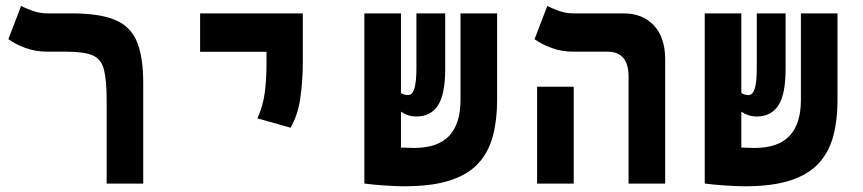

<svg xmlns="http://www.w3.org/2000/svg" viewBox="-20 -632 2970 661"><path d="M473.1 -345.2V0H347.2V-285.2Q347.2 -356 337.9 -392.3Q328.6 -428.7 299.1 -441.4Q269.5 -454.1 208.5 -454.1H143.6Q102.1 -454.1 67.6 -466.8Q33.2 -479.5 8.8 -497.1L52.7 -611.8Q64 -605 90.1 -595.5Q116.2 -585.9 143.1 -585.9H226.6Q322.3 -585.9 376 -563.5Q429.7 -541 451.4 -488.5Q473.1 -436 473.1 -345.2Z M980 -192.4 866.2 -224.6Q885.3 -266.6 891.4 -312Q897.5 -357.4 897.5 -414.1V-453.6H668.9V-585.9H1022.5V-414.1Q1022.5 -357.4 1014.2 -296.6Q1005.9 -235.8 980 -192.4Z M1372.1 9.3Q1344.7 9.3 1304.4 6.6Q1264.2 3.9 1235.4 0V-0.5H1234.4V-585.9H1360.4V-312Q1370.6 -304.7 1385.3 -304.7Q1399.4 -304.7 1406.5 -326.9Q1413.6 -349.1 1413.6 -399.4V-585.9H1512.7V-395Q1512.7 -306.6 1487.5 -268.8Q1462.4 -231 1414.1 -231Q1397.5 -231 1384 -235.6Q1370.6 -240.2 1360.4 -247.6V-124Q1391.1 -122.6 1404.3 -122.6Q1487.3 -122.6 1526.4 -164.3Q1565.4 -206.1 1565.4 -287.6V-585.9H1691.4V-287.6Q1691.4 -219.7 1677.2 -165Q1663.1 -110.4 1628.2 -71.3Q1593.3 -32.2 1531 -11.5Q1468.8 9.3 1372.1 9.3Z M2144 0V-368.2Q2144 -454.1 2071.3 -454.1H1955.1Q1913.6 -454.1 1879.2 -466.8Q1844.7 -479.5 1820.3 -497.1L1864.3 -611.8Q1875.5 -605 1901.6 -595.5Q1927.7 -585.9 1954.6 -585.9H2126Q2192.9 -585.9 2231.4 -544.2Q2270 -502.4 2270 -428.2V0ZM1829.1 0V-333.5H1955.1V0Z M2543.9 9.3Q2516.6 9.3 2476.3 6.6Q2436 3.9 2407.2 0V-0.5H2406.2V-585.9H2532.2V-312Q2542.5 -304.7 2557.1 -304.7Q2571.3 -304.7 2578.4 -326.9Q2585.4 -349.1 2585.4 -399.4V-585.9H2684.6V-395Q2684.6 -306.6 2659.4 -268.8Q2634.3 -231 2585.9 -231Q2569.3 -231 2555.9 -235.6Q2542.5 -240.2 2532.2 -247.6V-124Q2563 -122.6 2576.2 -122.6Q2659.2 -122.6 2698.2 -164.3Q2737.3 -206.1 2737.3 -287.6V-585.9H2863.3V-287.6Q2863.3 -219.7 2849.1 -165Q2835 -110.4 2800 -71.3Q2765.1 -32.2 2702.9 -11.5Q2640.6 9.3 2543.9 9.3Z"/></svg>

Font: CaskaydiaMono NF
Style: Bold
Weight: 700
Designer: Aaron Bell
Foundry: Saja Typeworks
Version: Version 2111.001; ttfautohint (v1.8.4);Nerd Fonts 3.1.1